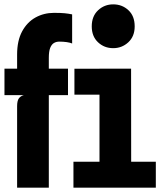

<svg xmlns="http://www.w3.org/2000/svg" viewBox="-48 -861 734 881"><path d="M30.5 0V-373.5Q30.5 -398.5 38.5 -409.5Q46.5 -420.5 61.5 -424.5L30.5 -523.5V-610.5Q30.5 -674.5 53.5 -717Q76.5 -759.5 115 -780.8Q153.5 -802 199.5 -802Q232 -802 249 -800.2Q266 -798.5 283 -795V-661.5Q273.5 -665.5 257.8 -667.8Q242 -670 224 -670Q210 -670 199.2 -663.5Q188.5 -657 182.2 -641Q176 -625 176 -595.5V0ZM-27.5 -424.5V-546H264V-424.5ZM408.5 0V-546H553.5L554 0ZM293.5 -545.5H533.5V-426.5H293.5ZM289 -119H667V0H289ZM471.5 -640Q430.5 -640 401.8 -667Q373 -694 373 -740Q373 -786.5 402 -813.8Q431 -841 471.5 -841Q512.5 -841 541.2 -814.2Q570 -787.5 570 -740Q570 -694 540.8 -667Q511.5 -640 471.5 -640Z"/></svg>

Font: Spline Sans Mono
Style: Bold
Weight: 700
Designer: Eben Sorkin, Mirko Velimirovic
Foundry: Sorkin Type
Version: Version 1.004